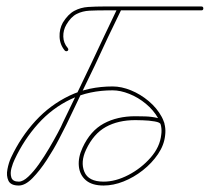

<svg xmlns="http://www.w3.org/2000/svg" viewBox="-20 -567 648 593"><path d="M189 -410Q184 -407 180 -411Q165 -429 164 -453Q163 -477 174 -497Q190 -523 209.5 -533.5Q229 -544 252.5 -545.5Q276 -547 302 -547Q377 -547 452 -547Q527 -547 602 -547Q608 -547 608 -541Q608 -535 602 -535Q527 -535 452 -535Q377 -535 302 -535Q278 -535 256.5 -534Q235 -533 217 -524Q199 -515 185 -491Q175 -474 175.5 -454Q176 -434 189 -419Q193 -414 189 -410ZM355 -538Q334 -495 313.5 -452Q293 -409 273 -365Q251 -320 229 -274Q207 -228 185 -182Q178 -168 162 -137Q146 -106 124.5 -73Q103 -40 80.5 -17Q58 6 38 6Q13 6 6 -9Q-1 -24 3 -44.5Q7 -65 14 -80Q14 -80 14 -80Q14 -80 14 -80Q14 -80 14 -80Q14 -80 14 -80Q44 -144 89.5 -193.5Q135 -243 194.5 -271.5Q254 -300 328 -300Q355 -300 384.5 -288Q414 -276 439.5 -254.5Q465 -233 479.5 -206Q494 -179 490 -149Q487 -119 468 -91Q449 -63 421 -41Q393 -19 361.5 -6.5Q330 6 300 6Q264 6 245 -10.5Q226 -27 223.5 -54Q221 -81 235 -111Q259 -163 300.5 -185.5Q342 -208 398 -208Q407 -208 427.5 -207.5Q448 -207 467 -202.5Q486 -198 488 -185Q489 -179 483 -178Q478 -177 476 -183Q475 -189 457.5 -192Q440 -195 421 -195.5Q402 -196 398 -196Q345 -196 307 -175Q269 -154 246 -105Q228 -67 240.5 -36.5Q253 -6 300 -6Q337 -6 376.5 -26.5Q416 -47 445 -80Q474 -113 478 -151Q482 -178 468 -202.5Q454 -227 430.5 -246.5Q407 -266 379.5 -277Q352 -288 328 -288Q256 -288 198.5 -260.5Q141 -233 97.5 -184.5Q54 -136 25 -74Q25 -74 25 -74Q25 -74 25 -74Q25 -74 25 -74Q25 -74 25 -74Q20 -64 15.5 -48Q11 -32 15 -19Q19 -6 38 -6Q51 -6 67.5 -21.5Q84 -37 100.5 -60.5Q117 -84 132 -109.5Q147 -135 158.5 -156.5Q170 -178 174 -188Q196 -233 218 -279Q240 -325 262 -371Q282 -414 302.5 -457Q323 -500 344 -544Q347 -549 352 -546Q357 -544 355 -538Z"/></svg>

Font: FRB American Cursive Guidelines Thin
Style: Italic
Weight: 100
Italic angle: -25°
Version: Version 2.0;Modular Font Editor K font №1